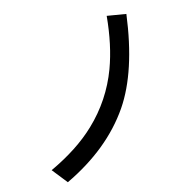

<svg xmlns="http://www.w3.org/2000/svg" viewBox="-145 -950 1141 1141"><g transform="rotate(-20 425.0 -380.0)"><path d="M26.9 -55.2Q208.5 -121.1 328.1 -216.8Q474.6 -333.5 554.7 -501.5Q616.2 -631.3 647.9 -805.2L761.7 -775.9Q687 -438.5 540 -258.8Q377.4 -61 92.8 44.9Z"/></g></svg>

Font: BIZ UDPGothic
Style: Bold
Weight: 700
Designer: TypeBank Co., Ltd.
Foundry: Morisawa Inc.
Version: Version 1.051